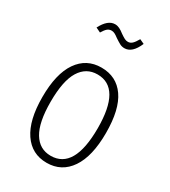

<svg xmlns="http://www.w3.org/2000/svg" viewBox="-187 -844 840 948"><g transform="rotate(30 233.5 -370.0)"><path d="M414 -263Q414 -130 366 -59.5Q318 11 233 11Q148 11 100.5 -59Q53 -129 53 -260Q53 -393 101 -462.5Q149 -532 234 -532Q320 -532 367 -464.5Q414 -397 414 -263ZM100 -260Q100 -143 134.5 -86Q169 -29 233 -29Q367 -29 367 -263Q367 -493 234 -493Q170 -493 135 -436.5Q100 -380 100 -260ZM226 -696Q213 -706 204 -710.5Q195 -715 186 -715Q172 -715 162 -706.5Q152 -698 140 -678L113 -691Q144 -751 185 -751Q198 -751 210.5 -745Q223 -739 238 -727Q254 -716 263 -711.5Q272 -707 282 -707Q295 -707 305.5 -716.5Q316 -726 329 -749L355 -737Q327 -671 283 -671Q268 -671 256 -677.5Q244 -684 226 -696Z"/></g></svg>

Font: Fira Sans Extra Condensed ExtraLight
Style: Regular
Weight: 275
Width: 1
Designer: Carrois Corporate & Edenspiekermann AG
Foundry: Carrois Corporate GbR & Edenspiekermann AG
Version: Version 4.203